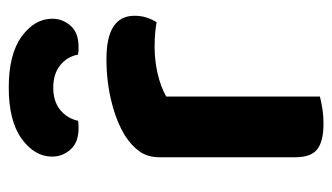

<svg xmlns="http://www.w3.org/2000/svg" viewBox="-181 -575 763 441"><g transform="rotate(-90 200.5 -354.5)"><path d="M199.2 -354.2V-225.3H59.8V-369.3Q59.8 -396.3 72.9 -415.1Q86.1 -433.9 109.4 -448.8Q141.3 -468.5 187.6 -480Q233.9 -491.5 285.6 -491.5Q384.8 -491.5 384.8 -427.1Q384.8 -411.8 380.5 -398.7Q376.1 -385.6 369.8 -376.3Q359.8 -378.3 345.1 -379.6Q330.5 -380.9 313.8 -380.9Q281.7 -380.9 251.3 -373.8Q220.9 -366.6 199.2 -354.2ZM59.8 -264 199.2 -259.9V-1.3Q190.3 1.3 173.3 4.1Q156.4 7 136.5 7Q97 7 78.4 -7.1Q59.8 -21.2 59.8 -58.1ZM219.6 -613.7Q188.6 -613.7 168.9 -598Q149.3 -582.3 143.6 -556.9Q139 -555.9 135 -555.7Q131 -555.6 126 -555.6Q94.1 -555.6 77.7 -574Q61.3 -592.4 61.3 -616Q61.3 -656.6 102.2 -686.2Q143.1 -715.9 219.6 -715.9Q296.8 -715.9 337.4 -686.1Q378 -656.2 378 -616Q378 -592.4 362 -574Q346.1 -555.6 313.3 -555.6Q308.9 -555.6 304.4 -555.7Q299.9 -555.9 295.6 -556.9Q290.6 -582.3 270.8 -598Q251 -613.7 219.6 -613.7Z"/></g></svg>

Font: Baloo Tammudu 2
Style: Regular
Weight: 400
Designer: Maithili Shingre, Omkar Shende and Ek Type
Foundry: Ek Type
Version: Version 1.700